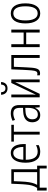

<svg xmlns="http://www.w3.org/2000/svg" viewBox="1332 -2096 895 3599"><g transform="rotate(-90 1779.5 -296.5)"><path d="M8 131V-48H57Q86 -94 100.5 -143.5Q115 -193 121 -268Q124 -298 126 -332Q128 -366 130 -413.5Q132 -461 135 -532H406V-48H474V131H421V0H61V131ZM114 -48H352V-484H183Q181 -420 178 -368Q175 -316 172 -270Q165 -193 151.5 -141.5Q138 -90 114 -48Z M733 10Q631 10 580 -63Q529 -136 529 -264Q529 -395 577 -468.5Q625 -542 711 -542Q768 -542 805.5 -510.5Q843 -479 861 -424.5Q879 -370 879 -303V-261H584Q586 -38 737 -38Q767 -38 797 -45.5Q827 -53 858 -69V-18Q829 -4 797.5 3Q766 10 733 10ZM585 -307H825Q825 -360 813 -402.5Q801 -445 775.5 -470Q750 -495 709 -495Q655 -495 622.5 -447.5Q590 -400 585 -307Z M1056 0V-484H925V-532H1240V-484H1110V0Z M1420 10Q1353 10 1320 -33Q1287 -76 1287 -139Q1287 -218 1337.5 -261Q1388 -304 1484 -309L1557 -313V-374Q1557 -439 1531.5 -466.5Q1506 -494 1451 -494Q1398 -494 1331 -463L1315 -509Q1385 -542 1455 -542Q1534 -542 1572 -503Q1610 -464 1610 -381V0H1568L1561 -85H1558Q1539 -44 1507 -17Q1475 10 1420 10ZM1433 -35Q1495 -35 1526 -84Q1557 -133 1557 -216V-270L1491 -266Q1343 -258 1343 -139Q1343 -88 1366.5 -61.5Q1390 -35 1433 -35Z M1754 0V-532H1807V-175Q1807 -151 1806.5 -124.5Q1806 -98 1804 -73H1805L2024 -532H2090V0H2037V-349Q2037 -376 2037.5 -403.5Q2038 -431 2040 -458H2039L1820 0ZM1922 -603Q1869 -603 1837.5 -634Q1806 -665 1802 -724H1849Q1856 -642 1922 -642Q1988 -642 1995 -724H2042Q2038 -665 2006.5 -634Q1975 -603 1922 -603Z M2206 7Q2185 7 2167 1V-47Q2183 -43 2197 -43Q2227 -43 2240.5 -66Q2254 -89 2260 -155Q2263 -196 2265.5 -234Q2268 -272 2270 -313.5Q2272 -355 2274 -408Q2276 -461 2279 -532H2548V0H2493V-484H2327Q2324 -407 2321.5 -351.5Q2319 -296 2316.5 -249Q2314 -202 2310 -150Q2303 -65 2280 -29Q2257 7 2206 7Z M2696 0V-532H2750V-301H2969V-532H3024V0H2969V-253H2750V0Z M3327 10Q3238 10 3189 -63.5Q3140 -137 3140 -267Q3140 -399 3188.5 -470.5Q3237 -542 3329 -542Q3419 -542 3467.5 -471.5Q3516 -401 3516 -267Q3516 -137 3467.5 -63.5Q3419 10 3327 10ZM3328 -38Q3394 -38 3427.5 -96.5Q3461 -155 3461 -267Q3461 -379 3428 -436.5Q3395 -494 3329 -494Q3262 -494 3229 -436Q3196 -378 3196 -267Q3196 -156 3229.5 -97Q3263 -38 3328 -38Z"/></g></svg>

Font: Noto Sans Condensed Light
Style: Regular
Weight: 300
Width: 3
Designer: Monotype Design Team
Foundry: Monotype Imaging Inc.
Version: Version 2.013; ttfautohint (v1.8.4.7-5d5b)